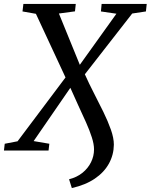

<svg xmlns="http://www.w3.org/2000/svg" viewBox="-50 -763 764 973"><path d="M314 190 300 145.5Q339.5 135.5 367.8 112.8Q396 90 411.2 59.2Q426.5 28.5 426.5 -6Q426.5 -32.5 415.2 -67.5Q404 -102.5 385.8 -143.2Q367.5 -184 346.8 -228.5Q326 -273 306.5 -318L120.5 -48L200 -34.5L196 0H-30L-26 -34.5L39 -47L282 -370.5L132 -693L64 -705L68.5 -743H334L330 -705.5L248.5 -694.5L354.5 -434.5L540 -693.5L461.5 -705L465 -743H693.5L689.5 -705L620 -694.5L380 -386.5Q400.5 -340.5 425.5 -292Q450.5 -243.5 473.8 -196Q497 -148.5 512 -106Q527 -63.5 527 -30Q526.5 21.5 502 66Q477.5 110.5 430.2 142.5Q383 174.5 314 190Z"/></svg>

Font: Merriweather 48pt
Style: Italic
Weight: 400
Italic angle: -7.8°
Version: Version 2.101